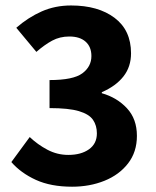

<svg xmlns="http://www.w3.org/2000/svg" viewBox="-20 -687 583 719"><path d="M250 12.2Q170.4 12.2 114.3 -13.4Q58.1 -39.1 22.5 -80.1L91.3 -173.8Q121.1 -145.5 157.7 -126.2Q194.3 -106.9 235.8 -106.9Q283.7 -106.9 313.2 -127.9Q342.8 -148.9 342.8 -187.5Q342.8 -216.8 328.4 -238Q314 -259.3 275.6 -270.8Q237.3 -282.2 165.5 -282.2V-387.2Q254.4 -387.2 288.3 -412.4Q322.3 -437.5 322.3 -477.1Q322.3 -511.7 300.5 -531Q278.8 -550.3 239.7 -550.3Q204.1 -550.3 175.5 -534.9Q147 -519.5 116.2 -492.7L41 -583Q85.9 -622.1 136.2 -644.3Q186.5 -666.5 246.1 -666.5Q347.7 -666.5 409.2 -620.1Q470.7 -573.7 470.7 -487.3Q470.7 -437 442.4 -400.9Q414.1 -364.7 361.3 -341.8V-337.9Q418 -321.8 455.3 -281.7Q492.7 -241.7 492.7 -178.2Q492.7 -117.7 459.5 -75Q426.3 -32.2 371.1 -10Q315.9 12.2 250 12.2Z"/></svg>

Font: Akatab Black
Style: Regular
Weight: 900
Designer: SIL Global
Foundry: SIL Global
Version: Version 4.000